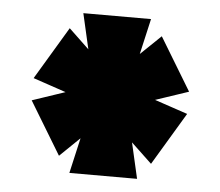

<svg xmlns="http://www.w3.org/2000/svg" viewBox="-40 -832 613 534"><g transform="rotate(5 266.5 -565.0)"><path d="M246 -600 395 -743 484 -596 287 -530 139 -387 50 -534ZM245 -530 50 -596 138 -743 288 -600 484 -534 396 -387ZM223 -565 172 -788H361L310 -565L361 -342H172Z"/></g></svg>

Font: Pathway Extreme Condensed Black
Style: Regular
Weight: 900
Width: 3
Version: Version 1.001;gftools[0.9.26]